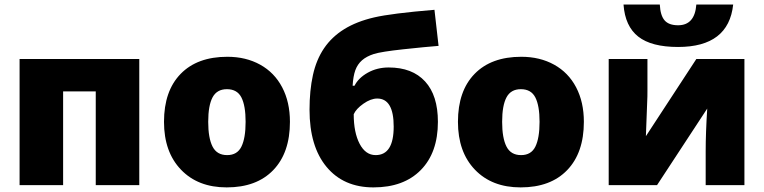

<svg xmlns="http://www.w3.org/2000/svg" viewBox="-20 -812 3351 842"><path d="M590.8 -553.2V0H399.9V-411.1H256.8V0H65.9V-553.2Z M1251.5 -277.8Q1251.5 -142.1 1178.5 -66.2Q1105.5 9.8 974.1 9.8Q848.1 9.8 773.7 -67.9Q699.2 -145.5 699.2 -277.8Q699.2 -413.1 772.2 -488Q845.2 -563 977.1 -563Q1058.6 -563 1121.1 -528.3Q1183.6 -493.7 1217.5 -429Q1251.5 -364.3 1251.5 -277.8ZM893.1 -277.8Q893.1 -206.5 912.1 -169.2Q931.2 -131.8 976.1 -131.8Q1020.5 -131.8 1038.8 -169.2Q1057.1 -206.5 1057.1 -277.8Q1057.1 -348.6 1038.6 -384.8Q1020 -420.9 975.1 -420.9Q931.2 -420.9 912.1 -385Q893.1 -349.1 893.1 -277.8Z M1337.4 -331.1Q1337.4 -415 1352.3 -482.7Q1367.2 -550.3 1401.1 -600.3Q1435.1 -650.4 1489.5 -684.1Q1543.9 -717.8 1620.6 -735.6Q1697.3 -753.4 1885.3 -769L1903.3 -610.8Q1846.7 -606.4 1749 -595.9Q1651.4 -585.4 1619.4 -575.2Q1587.4 -564.9 1567.6 -547.6Q1547.9 -530.3 1538.3 -504.2Q1528.8 -478 1526.4 -436H1534.7Q1551.8 -470.2 1592.8 -493.2Q1633.8 -516.1 1684.6 -516.1Q1788.1 -516.1 1844.2 -454.8Q1900.4 -393.6 1900.4 -277.8Q1900.4 -142.6 1825.4 -66.4Q1750.5 9.8 1617.7 9.8Q1486.8 9.8 1412.1 -80.1Q1337.4 -169.9 1337.4 -331.1ZM1627.4 -131.8Q1706.5 -131.8 1706.5 -256.8Q1706.5 -379.9 1634.3 -379.9Q1606 -379.9 1573.7 -357.2Q1541.5 -334.5 1531.2 -311Q1531.2 -231 1557.1 -181.4Q1583 -131.8 1627.4 -131.8Z M2540.5 -277.8Q2540.5 -142.1 2467.5 -66.2Q2394.5 9.8 2263.2 9.8Q2137.2 9.8 2062.7 -67.9Q1988.3 -145.5 1988.3 -277.8Q1988.3 -413.1 2061.3 -488Q2134.3 -563 2266.1 -563Q2347.7 -563 2410.2 -528.3Q2472.7 -493.7 2506.6 -429Q2540.5 -364.3 2540.5 -277.8ZM2182.1 -277.8Q2182.1 -206.5 2201.2 -169.2Q2220.2 -131.8 2265.1 -131.8Q2309.6 -131.8 2327.9 -169.2Q2346.2 -206.5 2346.2 -277.8Q2346.2 -348.6 2327.6 -384.8Q2309.1 -420.9 2264.2 -420.9Q2220.2 -420.9 2201.2 -385Q2182.1 -349.1 2182.1 -277.8Z M2953.6 -606Q2836.9 -606 2779.1 -651.4Q2721.2 -696.8 2714.4 -792H2873.5Q2876 -744.1 2894.5 -722.7Q2913.1 -701.2 2953.6 -701.2Q3026.9 -701.2 3033.7 -792H3195.3Q3175.3 -606 2953.6 -606ZM2819.3 -553.2V-414.1Q2819.3 -402.3 2819.1 -388.7Q2818.8 -375 2812.5 -214.8L3033.7 -553.2H3244.6V0H3074.7V-149.9Q3074.7 -228.5 3081.5 -335.9L2861.3 0H2649.4V-553.2Z"/></svg>

Font: OpenSans-ExtraBold
Style: Regular
Weight: 800
Foundry: Ascender Corporation
Version: Version 1.10